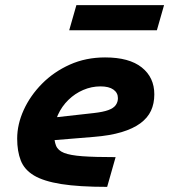

<svg xmlns="http://www.w3.org/2000/svg" viewBox="-20 -716 660 749"><path d="M372 -379Q337 -379 304.5 -365Q272 -351 246.5 -326Q221 -301 206 -268Q191 -235 191 -197Q191 -167 198.5 -148Q206 -129 230 -119.5Q254 -110 302 -106.5Q350 -103 431 -103L398 13Q288 13 219 2Q150 -9 112.5 -31.5Q75 -54 61 -90Q47 -126 47 -175Q47 -231 72.5 -287Q98 -343 144 -389.5Q190 -436 252.5 -464Q315 -492 390 -492Q484 -492 533 -453Q582 -414 582 -348Q582 -312 569 -284Q556 -256 527.5 -235Q499 -214 454 -200.5Q409 -187 346 -182L139 -165L167 -255L346 -275Q382 -279 402.5 -286.5Q423 -294 431.5 -306Q440 -318 440 -333Q440 -354 422.5 -366.5Q405 -379 372 -379ZM250 -598 278 -696H620L592 -598Z"/></svg>

Font: Intel One Mono Light
Style: Italic
Weight: 300
Italic angle: -16°
Monospace: yes
Designer: Fred Shallcrass
Foundry: Frere-Jones Type LLC
Version: Version 1.004